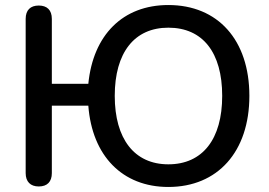

<svg xmlns="http://www.w3.org/2000/svg" viewBox="-20 -734 1069 763"><path d="M649 9C845 9 971 -131 971 -353C971 -575 846 -714 649 -714C468 -714 350 -595 331 -401H186V-659C186 -694 167 -712 134 -712C101 -712 82 -694 82 -659V-46C82 -12 101 7 134 7C168 7 186 -12 186 -46V-314H331C346 -115 466 9 649 9ZM649 -81C514 -81 436 -182 436 -353C436 -525 514 -624 649 -624C786 -624 863 -525 863 -353C863 -181 785 -81 649 -81Z"/></svg>

Font: Nunito SemiBold
Style: Regular
Weight: 600
Designer: Vernon Adams
Foundry: Vernon Adams
Version: Version 3.602